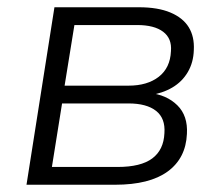

<svg xmlns="http://www.w3.org/2000/svg" viewBox="-20 -509 609 529"><path d="M53 0 130 -489H363Q415 -489 449.5 -474.5Q484 -460 500 -434Q516 -408 514 -371Q513 -337 497.5 -310.5Q482 -284 455 -268Q428 -252 390 -246L391 -253Q439 -248 468.5 -219Q498 -190 495 -140Q492 -73 442 -36.5Q392 0 297 0ZM123 -49H304Q368 -49 399.5 -72.5Q431 -96 433 -142Q436 -183 410 -203.5Q384 -224 334 -224H151ZM158 -273H334Q386 -273 417.5 -297.5Q449 -322 451 -368Q454 -403 429.5 -421.5Q405 -440 358 -440H185Z"/></svg>

Font: Nunito Sans 10pt Light
Style: Italic
Weight: 300
Italic angle: -9°
Designer: Vernon Adams
Foundry: Vernon Adams
Version: Version 3.101;gftools[0.9.27]